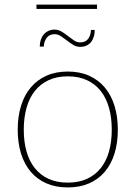

<svg xmlns="http://www.w3.org/2000/svg" viewBox="-20 -814 594 840"><path d="M276.5 -501Q329 -501 369.8 -482.8Q410.5 -464.5 438.5 -431.2Q466.5 -398 481 -351Q495.5 -304 495.5 -246.5Q495.5 -189 481 -142.2Q466.5 -95.5 438.5 -62.5Q410.5 -29.5 369.8 -11.8Q329 6 276.5 6Q224 6 183.2 -11.8Q142.5 -29.5 114.5 -62.5Q86.5 -95.5 72 -142.2Q57.5 -189 57.5 -246.5Q57.5 -304 72 -351Q86.5 -398 114.5 -431.2Q142.5 -464.5 183.2 -482.8Q224 -501 276.5 -501ZM276.5 -15Q324.5 -15 360.5 -31.5Q396.5 -48 420.8 -78.5Q445 -109 457 -151.5Q469 -194 469 -246.5Q469 -299 457 -342Q445 -385 420.8 -415.8Q396.5 -446.5 360.5 -463.2Q324.5 -480 276.5 -480Q228.5 -480 192.5 -463.2Q156.5 -446.5 132.2 -415.8Q108 -385 96 -342Q84 -299 84 -246.5Q84 -194 96 -151.5Q108 -109 132.2 -78.5Q156.5 -48 192.5 -31.5Q228.5 -15 276.5 -15ZM330.5 -628.5Q354 -628.5 365.5 -643.8Q377 -659 378 -683H394.5Q394.5 -667.5 390.5 -654Q386.5 -640.5 378.8 -630.5Q371 -620.5 359 -614.8Q347 -609 331 -609Q314.5 -609 300.2 -617.8Q286 -626.5 272.8 -636.8Q259.5 -647 246.2 -655.8Q233 -664.5 219 -664.5Q196.5 -664.5 184.5 -648.8Q172.5 -633 171.5 -610H154Q154 -625.5 158.2 -639Q162.5 -652.5 170.8 -662.5Q179 -672.5 191 -678.5Q203 -684.5 218.5 -684.5Q235 -684.5 249.5 -675.8Q264 -667 277.2 -656.5Q290.5 -646 303.5 -637.2Q316.5 -628.5 330.5 -628.5ZM139.5 -794H404.5V-775H139.5Z"/></svg>

Font: Lato 2
Style: Regular
Weight: 200
Designer: Lukasz Dziedzic with Adam Twardoch and Botio Nikoltchev
Foundry: tyPoland Lukasz Dziedzic
Version: Version 2.015; 2015-08-06; http://www.latofonts.com/